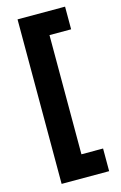

<svg xmlns="http://www.w3.org/2000/svg" viewBox="-131 -805 618 983"><g transform="rotate(-15 177.5 -313.0)"><path d="M319.8 -749V-628.9H205.1V2.9H319.8V123H67.9V-749Z"/></g></svg>

Font: TitilliumWeb-Bold
Style: Bold
Weight: 700
Version: Version 1.001;PS 57.000;hotconv 1.0.70;makeotf.lib2.5.55311